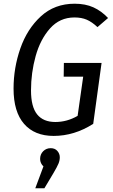

<svg xmlns="http://www.w3.org/2000/svg" viewBox="-20 -720 610 1034"><path d="M562 -623 505 -574Q475 -602 447 -614Q419 -626 381 -626Q302 -626 249.5 -567Q197 -508 172 -418Q147 -328 147 -233Q147 -145 180 -104Q213 -63 278 -63Q341 -63 398 -96L428 -307H323L324 -381H527L482 -53Q380 12 269 12Q166 12 109.5 -53Q53 -118 53 -243Q53 -354 89.5 -459Q126 -564 200 -632Q274 -700 382 -700Q440 -700 483 -680.5Q526 -661 562 -623ZM302 127Q302 144 295 161Q288 178 268 212L219 294H170L214 176Q206 169 201 158.5Q196 148 196 136Q196 111 212.5 94.5Q229 78 253 78Q276 78 289 93Q302 108 302 127Z"/></svg>

Font: Fira Sans Condensed
Style: Italic
Weight: 400
Width: 3
Italic angle: -8°
Designer: bBox Type GmbH & Carrois Corporate GbR & Edenspiekermann AG
Foundry: bBox Type GmbH & Carrois Corporate GbR & Edenspiekermann AG
Version: Version 4.301